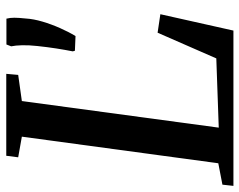

<svg xmlns="http://www.w3.org/2000/svg" viewBox="-102 -686 783 628"><g transform="rotate(-90 290.0 -371.5)"><path d="M-3.5 0 0.5 -36 70.5 -49.5 157.5 -692 90 -704 95 -743H363L359.5 -704L274 -692L187 -48L413.5 -56L497.5 -248L558 -239L504.5 0ZM486.5 -516.5 438.5 -518.5 436.5 -525.5Q441.5 -550.5 446 -579.5Q450.5 -608.5 454 -641.5Q457 -669.5 456.5 -691Q456 -712.5 453 -727L459 -742.5H543.5Q546.5 -730.5 546.5 -716.8Q546.5 -703 544 -679.5Q542.5 -654 533.8 -624.5Q525 -595 512.5 -566.8Q500 -538.5 486.5 -516.5Z"/></g></svg>

Font: Merriweather 48pt Medium
Style: Italic
Weight: 500
Italic angle: -7.8°
Version: Version 2.101